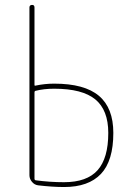

<svg xmlns="http://www.w3.org/2000/svg" viewBox="-20 -750 540 780"><path d="M120.1 -375V-24.4Q120.1 -18.6 125 -17.6Q182.6 -9.8 240.2 -9.8Q333 -9.8 376.5 -58.6Q419.9 -107.4 419.9 -210Q419.9 -302.7 367.2 -346.2Q314.5 -389.6 200.2 -389.6Q158.2 -389.6 124 -380.9Q120.1 -379.9 120.1 -375ZM134.8 2.9Q120.1 1 109.9 -11.2Q99.6 -23.4 99.6 -38.1V-719.7Q99.6 -729.5 109.9 -730Q120.1 -730.5 120.1 -719.7V-405.3Q120.1 -400.4 125 -402.3Q162.1 -410.2 200.2 -410.2Q323.2 -410.2 381.8 -360.8Q440.4 -311.5 440.4 -210Q440.4 -96.7 390.1 -43.5Q339.8 9.8 240.2 9.8Q193.4 9.8 134.8 2.9Z"/></svg>

Font: Rounded-X Mgen+ 1mn thin
Style: Regular
Weight: 100
Designer: [Source Han Sans]
Ryoko NISHIZUKA  (kana & ideographs); Paul D. Hunt (Latin, Greek & Cyrillic); Wenlong ZHANG  (bopomofo
Version: Version 1.059.20150602